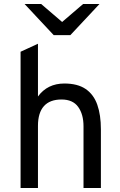

<svg xmlns="http://www.w3.org/2000/svg" viewBox="-20 -941 603 961"><path d="M83 0V-682L170 -722V-458Q193.5 -490.5 226.8 -506.8Q260 -523 302 -523Q368.5 -523 408.8 -495.5Q449 -468 467 -416.8Q485 -365.5 485 -294V0H398V-309Q398 -369 371.2 -406Q344.5 -443 288 -443Q229.5 -443 199.8 -409.8Q170 -376.5 170 -311V0ZM249 -765 103 -921H186L291 -831L396 -921H478L332 -765Z"/></svg>

Font: Overpass
Style: Regular
Weight: 400
Designer: Delve Withrington, Dave Bailey, Thomas Jockin
Foundry: Delve Fonts LLC
Version: Version 4.000